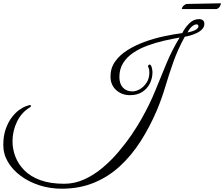

<svg xmlns="http://www.w3.org/2000/svg" viewBox="-39 -952 1362 1166"><path d="M336 194Q265 194 201 173.5Q137 153 87.5 116.5Q38 80 9.5 32Q-19 -16 -19 -71Q-19 -128 -3.5 -170.5Q12 -213 34 -241Q56 -269 77 -284Q101 -301 120 -307.5Q139 -314 143 -314Q149 -314 149 -309Q149 -304 144 -301Q92 -270 64.5 -213.5Q37 -157 37 -94Q37 -46 54.5 -0.5Q72 45 109 82.5Q146 120 206 142Q266 164 351 164Q414 164 472.5 137.5Q531 111 583 67.5Q635 24 680 -29Q725 -82 761 -135Q797 -188 822 -233Q870 -318 904 -401.5Q938 -485 971.5 -566Q1005 -647 1052 -724Q1006 -716 956 -704.5Q906 -693 858 -675.5Q810 -658 771 -632Q732 -606 709 -569.5Q686 -533 686 -484Q686 -444 707 -420.5Q728 -397 765 -397Q788 -397 811.5 -411Q835 -425 851.5 -450.5Q868 -476 868 -512Q868 -527 865 -535.5Q862 -544 860 -548Q860 -552 862.5 -556Q865 -560 869 -560Q878 -560 882.5 -542.5Q887 -525 887 -514Q887 -478 871.5 -446Q856 -414 825.5 -394Q795 -374 750 -374Q701 -374 666.5 -405Q632 -436 632 -488Q632 -538 659.5 -577.5Q687 -617 733.5 -646.5Q780 -676 837 -697Q894 -718 954 -731Q1014 -744 1068 -751Q1083 -782 1109.5 -809Q1136 -836 1170 -836Q1184 -836 1193 -829Q1202 -822 1202 -807Q1202 -789 1189 -775Q1176 -761 1156 -751.5Q1136 -742 1116.5 -736.5Q1097 -731 1083 -729Q1040 -650 1013.5 -575Q987 -500 965.5 -427.5Q944 -355 914 -283Q871 -182 815.5 -95Q760 -8 689.5 57Q619 122 531 158Q443 194 336 194ZM1100 -755Q1139 -763 1152.5 -773Q1166 -783 1166 -791Q1166 -804 1155 -804Q1142 -804 1126.5 -791Q1111 -778 1100 -755ZM1065 -897Q1065 -905 1072.5 -914Q1080 -923 1093 -928L1303 -932Q1303 -927 1297 -914.5Q1291 -902 1276 -897Z"/></svg>

Font: Great Vibes
Style: Regular
Weight: 400
Designer: Robert E. Leuschke, Viktoriya Grabowska, Viviana Monsalve, Eben Sorkin
Foundry: Robert E. Leuschke
Version: Version 1.103; ttfautohint (v1.8.4.7-5d5b)